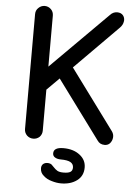

<svg xmlns="http://www.w3.org/2000/svg" viewBox="-65 -830 797 1126"><g transform="rotate(5 333.5 -267.0)"><path d="M152.3 0Q130.9 0 115.2 -14.6Q99.6 -30.3 99.6 -51.8Q99.6 -277.3 99.6 -728.5Q99.6 -751 115.2 -765.6Q130.9 -781.2 152.3 -781.2Q173.8 -781.2 189.5 -765.6Q204.1 -751 204.1 -728.5Q204.1 -628.9 204.1 -428.7Q287.1 -511.7 535.2 -759.8Q546.9 -772.5 556.6 -776.4Q567.4 -781.2 578.1 -781.2Q602.5 -781.2 614.3 -765.6Q623 -753.9 623 -738.3Q623 -734.4 622.1 -730.5Q619.1 -710 602.5 -693.4Q517.6 -607.4 347.7 -436.5Q413.1 -348.6 608.4 -83Q620.1 -66.4 618.2 -46.9Q616.2 -27.3 603.5 -12.7Q591.8 0 572.3 0Q543.9 0 529.3 -22.5Q444.3 -136.7 276.4 -365.2Q257.8 -346.7 204.1 -293Q204.1 -232.4 204.1 -51.8Q204.1 -30.3 189.5 -14.6Q173.8 0 152.3 0ZM337.9 247.1Q310.5 247.1 282.2 238.3Q252.9 230.5 233.4 211.9Q212.9 195.3 212.9 168Q212.9 153.3 222.7 143.6Q233.4 134.8 248 134.8Q262.7 134.8 272.5 141.6Q281.2 149.4 289.1 158.2Q297.9 168 310.5 175.8Q323.2 182.6 345.7 182.6Q375 182.6 386.7 174.8Q399.4 167 399.4 148.4Q399.4 127.9 380.9 117.2Q362.3 107.4 324.2 107.4Q302.7 107.4 289.1 98.6Q276.4 90.8 276.4 75.2Q276.4 40 334 40Q393.6 40 430.7 69.3Q467.8 97.7 467.8 142.6Q467.8 192.4 430.7 219.7Q393.6 247.1 337.9 247.1Z"/></g></svg>

Font: Abed
Style: Bold
Weight: 700
Designer: Johan Aakerlund
Version: Version 3.105